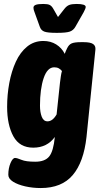

<svg xmlns="http://www.w3.org/2000/svg" viewBox="-20 -738 511 970"><path d="M186 212Q145 212 107.5 203.5Q70 195 46 180Q22 165 22 145Q22 112 33 86Q44 60 56 60Q66 60 88.5 69.5Q111 79 158 79Q207 79 228.5 52.5Q250 26 257 -46Q218 8 148 8Q79 8 47.5 -49.5Q16 -107 16 -198Q16 -260 27 -319Q38 -378 60 -426Q82 -474 117 -502.5Q152 -531 199 -531Q236 -531 264 -513.5Q292 -496 307 -466Q310 -473 312.5 -480Q315 -487 319 -494Q328 -513 342.5 -519Q357 -525 388 -525H403Q437 -525 450.5 -515.5Q464 -506 462 -487L417 -46Q403 81 347.5 146.5Q292 212 186 212ZM220 -125Q246 -125 266 -160L283 -320Q285 -337 287.5 -353.5Q290 -370 293 -379Q287 -387 277.5 -392.5Q268 -398 254 -398Q219 -398 200.5 -343Q182 -288 182 -204Q182 -171 191 -148Q200 -125 220 -125ZM367 -718Q413 -718 413 -703Q413 -695 402 -675L361 -603Q351 -585 333 -578.5Q315 -572 267 -572Q220 -572 203.5 -578.5Q187 -585 181 -603L155 -675Q149 -689 149 -699Q149 -709 160.5 -713.5Q172 -718 199 -718Q221 -718 231 -713Q241 -708 249 -694L273 -652L306 -694Q317 -708 330 -713Q343 -718 367 -718Z"/></svg>

Font: Asap Condensed Condensed ExtraBold
Style: Italic
Weight: 800
Width: 3
Italic angle: -6°
Designer: Pablo Cosgaya
Foundry: Omnibus-Type
Version: Version 3.001; ttfautohint (v1.8.4.7-5d5b)